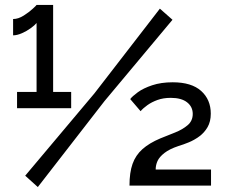

<svg xmlns="http://www.w3.org/2000/svg" viewBox="-20 -751 912 777"><path d="M504 0Q504 -53 516.5 -88Q529 -123 556.5 -147.5Q584 -172 629 -191Q659 -203 689 -215Q719 -227 739.5 -244.5Q760 -262 760 -290Q760 -319 737 -337Q714 -355 671 -355Q641 -355 617.5 -346.5Q594 -338 576.5 -325.5Q559 -313 549 -301L507 -350Q515 -361 537.5 -377.5Q560 -394 596 -406Q632 -418 679 -418Q755 -418 794 -383Q833 -348 833 -291Q833 -259 820 -236.5Q807 -214 786.5 -199Q766 -184 744 -175Q722 -166 702 -160Q666 -148 645.5 -132Q625 -116 617.5 -99.5Q610 -83 610 -65H834V0ZM268 -379V-313H49V-379H128V-658Q121 -649 104.5 -637Q88 -625 68.5 -616.5Q49 -608 33 -608V-674Q54 -674 76 -688Q98 -702 113 -716Q128 -730 128 -731H195V-379ZM82 -40 362 -373 627 -716 678 -671 403 -342 133 6Z"/></svg>

Font: Raleway Thin SemiBold
Style: Regular
Weight: 600
Version: Version 4.026